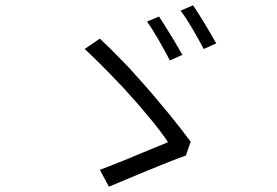

<svg xmlns="http://www.w3.org/2000/svg" viewBox="-20 -755 1040 721"><path d="M792 -592C770 -632 729 -700 705 -735L658 -715C686 -680 722 -614 745 -571L792 -592ZM665 -549C659 -560 650 -574 641 -590L636 -599C615 -633 592 -671 577 -693L532 -674C558 -639 596 -570 618 -528L665 -549ZM678 -171 696 -223C654 -280 581 -371 501 -460L494 -468C490 -472 486 -476 483 -480L475 -489L468 -497C460 -505 452 -513 445 -521L437 -529C409 -558 382 -585 355 -610L298 -571C338 -534 385 -487 430 -439L438 -431C509 -354 577 -273 611 -221C584 -210 536 -190 487 -170L471 -163C427 -145 383 -128 355 -117L389 -54C454 -81 599 -143 678 -171Z"/></svg>

Font: Glow Sans SC Normal
Style: Regular
Weight: 400
Designer: Ryoko NISHIZUKA (kana, bopomofo & ideographs); Paul D. Hunt (Latin, Greek & Cyrillic); Sandoll Communications, Soo-young
Version: Version 0.93